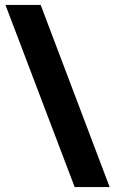

<svg xmlns="http://www.w3.org/2000/svg" viewBox="-20 -744 465 774"><path d="M144 -724H2L281 10H422Z"/></svg>

Font: Noto Sans Arabic ExtCond Blk
Style: Regular
Weight: 900
Width: 2
Designer: Monotype Design Team, Nadine Chahine, Nizar Qandah and Khaled Hosny
Foundry: Monotype Imaging Inc.
Version: Version 2.012